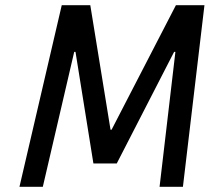

<svg xmlns="http://www.w3.org/2000/svg" viewBox="-20 -720 808 740"><path d="M55 0 218 -700H328L406 -220H410L658 -700H768L685 0H595L656 -520H651L430 -90H340L271 -520H266L145 0Z"/></svg>

Font: Cuprum
Style: Italic
Weight: 400
Italic angle: -10°
Designer: Jovanny Lemonad
Foundry: Jovanny Lemonad
Version: Version 3.000